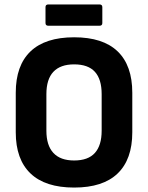

<svg xmlns="http://www.w3.org/2000/svg" viewBox="-20 -834 668 865"><path d="M314 11Q184 11 117.5 -52.5Q51 -116 51 -238V-416Q51 -539 117.5 -602.5Q184 -666 314 -666Q444 -666 510 -602.5Q576 -539 576 -416V-238Q576 -116 510 -52.5Q444 11 314 11ZM314 -111Q377 -111 407.5 -145Q438 -179 438 -245V-410Q438 -477 407.5 -510.5Q377 -544 314 -544Q252 -544 220.5 -510.5Q189 -477 189 -410V-245Q189 -179 220.5 -145Q252 -111 314 -111ZM198 -718Q185 -718 185 -730V-802Q185 -814 198 -814H428Q441 -814 441 -802V-730Q441 -718 428 -718Z"/></svg>

Font: Sofia Sans Semi Condensed ExtraBold
Style: Regular
Weight: 800
Designer: Botio Nikoltchev, Ani Petrova
Foundry: lettersoup
Version: Version 4.100